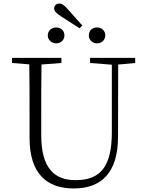

<svg xmlns="http://www.w3.org/2000/svg" viewBox="-20 -1050 828 1085"><path d="M329 -955 430 -890 445 -906 362 -999C342 -1022 329 -1030 315 -1030C299 -1030 286 -1019 286 -1002C286 -987 298 -975 329 -955ZM297 -805C323 -805 344 -823 344 -850C344 -878 323 -895 297 -895C273 -895 250 -878 250 -850C250 -823 273 -805 297 -805ZM528 -805C553 -805 575 -823 575 -850C575 -878 553 -895 528 -895C503 -895 482 -878 482 -850C482 -823 503 -805 528 -805ZM397 15C559 15 647 -81 647 -278L648 -723H612V-303C612 -109 548 -32 407 -32C288 -32 213 -99 213 -286V-387C213 -502 213 -613 215 -723H145C147 -612 147 -500 147 -387V-271C147 -67 246 15 397 15ZM48 -694 175 -684H194L327 -694V-723H48ZM489 -694 618 -684H636L744 -694V-723H489Z"/></svg>

Font: Source Han Serif TW VF
Style: Regular
Weight: 250
Designer: Ryoko NISHIZUKA 西塚涼子 (kana & ideographs); Frank Grießhammer (Latin, Greek & Cyrillic); Wenlong ZHANG 张文龙 (bopomofo); San
Foundry: Adobe
Version: Version 2.002;hotconv 1.1.0;makeotfexe 2.6.0